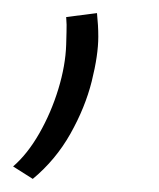

<svg xmlns="http://www.w3.org/2000/svg" viewBox="-99 -75 243 293"><path d="M2 -49 49 -55Q50 -45 50.5 -36.5Q51 -28 51 -19Q51 9 41 49Q31 89 8.5 129Q-14 169 -49 198L-79 179Q-57 160 -39 128.5Q-21 97 -10 61Q1 25 2 -7Q2 -15 2.5 -26Q3 -37 2 -49Z"/></svg>

Font: Georama Condensed Light
Style: Italic
Weight: 300
Width: 3
Italic angle: -9°
Designer: Jean-Baptiste Levee
Foundry: Production Type
Version: Version 1.000